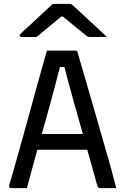

<svg xmlns="http://www.w3.org/2000/svg" viewBox="-20 -966 640 986"><path d="M141 -278H362Q374 -278 385.5 -278Q397 -278 408 -278L436 -288L445 -243L455 -197H151Q148 -197 145.5 -198.5Q143 -200 141.5 -202.5Q140 -205 140 -208ZM118 0Q98 0 78 0Q58 0 37 0Q33 0 30.5 -2Q28 -4 27 -7Q26 -10 27 -14Q38 -50 51 -96Q64 -142 78.5 -194Q93 -246 108.5 -301.5Q124 -357 139 -412Q154 -467 168.5 -520Q183 -573 196.5 -620Q210 -667 221 -706Q261 -706 298.5 -706Q336 -706 367 -706Q371 -706 373.5 -704.5Q376 -703 377.5 -701Q379 -699 379 -695Q399 -626 420 -554Q441 -482 462.5 -407.5Q484 -333 506 -256Q528 -179 551 -99Q557 -74 564 -49.5Q571 -25 577 0Q556 0 535.5 0Q515 0 497 0Q491 0 487.5 -1.5Q484 -3 481.5 -8.5Q479 -14 476 -25Q458 -90 439 -158.5Q420 -227 401 -293.5Q382 -360 364.5 -423Q347 -486 332 -541Q317 -596 306 -639L329 -622H269L292 -639Q281 -595 267.5 -543.5Q254 -492 237.5 -431.5Q221 -371 201.5 -302.5Q182 -234 161 -158.5Q140 -83 118 0ZM251 -946Q261 -946 277 -946Q293 -946 309.5 -946Q326 -946 335 -946Q343 -946 348.5 -942.5Q354 -939 369 -925Q377 -918 395 -901Q413 -884 436.5 -862.5Q460 -841 484 -818.5Q508 -796 529 -776Q510 -777 488 -776.5Q466 -776 448 -776Q437 -776 432 -777.5Q427 -779 419 -786Q403 -799 367 -828.5Q331 -858 279 -901L332 -881Q316 -881 300 -881Q284 -881 268 -881L320 -902Q270 -860 233 -830Q196 -800 168 -776H92Q88 -776 85.5 -777Q83 -778 82 -779.5Q81 -781 81 -783Q81 -787 85 -791.5Q89 -796 104 -810Q117 -822 136.5 -839.5Q156 -857 177.5 -877.5Q199 -898 218.5 -916Q238 -934 251 -946Z"/></svg>

Font: RecMonoLinear Nerd Font Mono
Style: Regular
Weight: 400
Monospace: yes
Version: Version 1.085; ttfautohint (v1.8.4.7-5d5b);Nerd Fonts 3.2.1